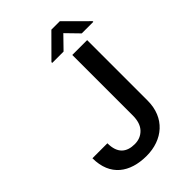

<svg xmlns="http://www.w3.org/2000/svg" viewBox="-264 -1003 1116 1116"><g transform="rotate(-45 293.5 -445.5)"><path d="M364.7 -213.4C364.7 -172.4 354.5 -141.1 334 -119.6C313.5 -98.1 287.1 -87.4 255.4 -87.4C189 -87.4 146 -120.1 146 -203.6H22.9C22.9 -57.6 119.6 9.8 255.4 9.8C387.7 9.8 486.8 -72.3 486.8 -213.4V-710.9H364.7ZM382.8 -900.9 249.5 -767.1V-760.7H342.8L417.5 -837.4L492.2 -760.7H587.4V-766.1L452.1 -900.9Z"/></g></svg>

Font: Vazirmatn Medium
Style: Regular
Weight: 500
Designer: Saber Rastikerdar
Foundry: Saber Rastikerdar
Version: Version 33.003